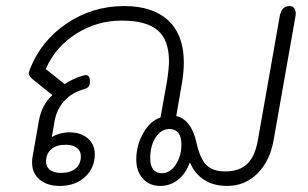

<svg xmlns="http://www.w3.org/2000/svg" viewBox="-20 -604 1017 634"><path d="M86 -66Q86 -78 87 -83L108 -203Q117 -257 153 -290L92 -339Q75 -352 75 -361Q75 -365 79 -376Q116 -470 201 -527Q286 -584 390 -584Q485 -584 536 -536Q587 -488 587 -398Q587 -367 581 -331L562 -221Q611 -209 628 -136Q640 -81 661 -59.5Q682 -38 724 -38Q771 -38 797 -63.5Q823 -89 832 -144L904 -552Q910 -584 936 -584Q947 -584 952.5 -575.5Q958 -567 956 -552L884 -144Q872 -73 830.5 -31.5Q789 10 730 10Q686 10 654.5 -10Q623 -30 607 -68Q594 -31 568 -10.5Q542 10 509 10Q474 10 452 -14Q430 -38 430 -77Q430 -124 453 -164.5Q476 -205 510 -216L531 -333Q538 -378 538 -402Q538 -472 500.5 -504Q463 -536 382 -536Q300 -536 231.5 -492.5Q163 -449 131 -376L194 -326Q204 -334 221.5 -342Q239 -350 253 -354L263 -356Q277 -356 277 -335Q277 -324 273 -318.5Q269 -313 259 -310Q218 -299 192.5 -271Q167 -243 160 -203L151 -151Q161 -158 177.5 -162.5Q194 -167 209 -167Q247 -167 270 -147Q293 -127 293 -95Q293 -49 260.5 -19.5Q228 10 177 10Q136 10 111 -11Q86 -32 86 -66ZM579 -127Q579 -152 569 -165Q559 -178 540 -178Q512 -178 494 -150.5Q476 -123 476 -80Q476 -57 486 -44.5Q496 -32 515 -32Q541 -32 560 -60Q579 -88 579 -127ZM247 -88Q247 -106 233.5 -116Q220 -126 197 -126Q166 -126 149 -111Q132 -96 132 -70Q132 -53 145 -43Q158 -33 181 -33Q212 -33 229.5 -47.5Q247 -62 247 -88Z"/></svg>

Font: Kodchasan ExtraLight
Style: Italic
Weight: 275
Italic angle: -10°
Version: Version 1.000; ttfautohint (v1.6)